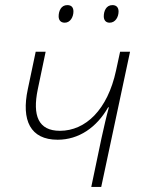

<svg xmlns="http://www.w3.org/2000/svg" viewBox="-20 -733 558 753"><path d="M410 -644C433 -644 445 -667 445 -688C445 -703 437 -713 421 -713C396 -713 387 -689 387 -669C387 -654 395 -644 410 -644ZM234 -644C256 -644 268 -667 268 -688C268 -703 261 -713 244 -713C219 -713 210 -689 210 -669C210 -654 218 -644 234 -644ZM338 0H377L490 -530H451L435 -456C402 -303 316 -220 215 -220C130 -220 107 -280 128 -382L159 -530H120L89 -383C63 -261 99 -185 206 -185C289 -185 359 -233 404 -312H407C397 -276 388 -236 378 -191Z"/></svg>

Font: Noto Sans ExtraLight
Style: Italic
Weight: 200
Italic angle: -12°
Designer: Monotype Design Team
Foundry: Monotype Imaging Inc.
Version: Version 2.013